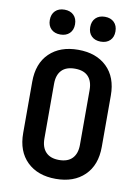

<svg xmlns="http://www.w3.org/2000/svg" viewBox="-102 -1021 804 1099"><g transform="rotate(10 300.0 -471.5)"><path d="M300 10Q195 10 133.3 -49.9Q71.6 -109.9 71.6 -215.9V-514.1Q71.6 -620.7 133.3 -680.4Q195 -740 300 -740Q405 -740 466.7 -680.4Q528.4 -620.7 528.4 -514.6V-215.9Q528.4 -109.9 466.7 -49.9Q405 10 300 10ZM300 -99.7Q350.8 -99.7 377 -127.3Q403.3 -155 403.3 -205.9V-524.1Q403.3 -575.6 377.3 -603Q351.4 -630.3 300 -630.3Q249 -630.3 222.9 -603Q196.7 -575.6 196.7 -524.1V-205.9Q196.7 -155 223.2 -127.3Q249.6 -99.7 300 -99.7ZM417.4 -808.2Q383.8 -808.2 363.9 -827.6Q344.1 -847 344.1 -880Q344.1 -913.5 363.9 -933.1Q383.8 -952.6 417.4 -952.6Q451.1 -952.6 471 -933.1Q490.8 -913.5 490.8 -880Q490.8 -847 471 -827.6Q451.1 -808.2 417.4 -808.2ZM182.6 -808.2Q148.9 -808.2 129 -827.6Q109.2 -847 109.2 -880Q109.2 -913.5 129 -933.1Q148.9 -952.6 182.6 -952.6Q216.2 -952.6 236.1 -933.1Q255.9 -913.5 255.9 -880Q255.9 -847 236.1 -827.6Q216.2 -808.2 182.6 -808.2Z"/></g></svg>

Font: Pitagon Sans Mono
Style: Regular
Weight: 400
Monospace: yes
Designer: Travis Tran
Foundry: Pitagon
Version: Version 1.001;gftools[0.9.26]